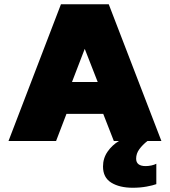

<svg xmlns="http://www.w3.org/2000/svg" viewBox="-20 -664 800 904"><path d="M20 0 267 -644H492L740 0H674Q651 18 636 38.5Q621 59 621 83Q621 118 666 118Q679 118 693 115Q707 112 716 107V203Q700 209 670 214.5Q640 220 605 220Q543 220 504 196Q465 172 465 120Q465 81 486.5 50Q508 19 540 0H516L466 -128H293L244 0ZM319 -278H440L379 -434Z"/></svg>

Font: Kanit ExtraBold
Style: Regular
Weight: 800
Designer: Katatrad Team
Foundry: CadsonDemak
Version: Version 2.000; ttfautohint (v1.8.3)